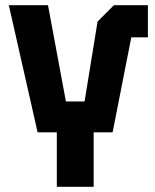

<svg xmlns="http://www.w3.org/2000/svg" viewBox="-20 -720 596 740"><path d="M199 0V-210H125L14 -700H165L234 -329H306L356 -637L419 -700H550V-576H486L414 -210H341V0Z"/></svg>

Font: Tektur SemiCondensed SemiBold
Style: Regular
Weight: 600
Width: 4
Designer: Adam Jagosz
Foundry: Adam Jagosz
Version: Version 1.005;gftools[0.9.30]